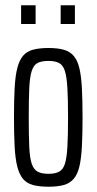

<svg xmlns="http://www.w3.org/2000/svg" viewBox="-20 -700 366 728"><path d="M164 8Q129 8 105 1.5Q81 -5 67 -22Q53 -39 45.5 -68.5Q38 -98 35.5 -144Q33 -190 33 -255Q33 -320 35.5 -366Q38 -412 45.5 -441.5Q53 -471 67 -488Q81 -505 105 -511.5Q129 -518 164 -518Q198 -518 221.5 -511.5Q245 -505 259.5 -488Q274 -471 281 -441.5Q288 -412 290.5 -366Q293 -320 293 -255Q293 -190 290.5 -144Q288 -98 281 -68.5Q274 -39 259.5 -22Q245 -5 221.5 1.5Q198 8 164 8ZM164 -41Q189 -41 204 -49Q219 -57 226 -78.5Q233 -100 235.5 -142.5Q238 -185 238 -255Q238 -324 235.5 -366.5Q233 -409 226 -431Q219 -453 204 -461Q189 -469 164 -469Q138 -469 123 -461.5Q108 -454 100.5 -431.5Q93 -409 91 -366.5Q89 -324 89 -255Q89 -185 91 -142.5Q93 -100 100.5 -78.5Q108 -57 123 -49Q138 -41 164 -41ZM60 -609V-680H115V-609ZM210 -609V-680H264V-609Z"/></svg>

Font: Saira UltraCondensed
Style: Regular
Weight: 400
Width: 1
Designer: Hector Gatti with collaboration of the Omnibus-Type team
Foundry: Omnibus-Type
Version: Version 1.101